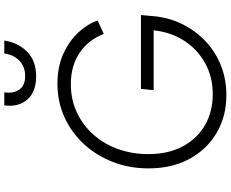

<svg xmlns="http://www.w3.org/2000/svg" viewBox="-108 -930 1051 874"><g transform="rotate(-90 417.0 -493.5)"><path d="M420 12Q324 12 248.5 -32.5Q173 -77 130 -156.5Q87 -236 87 -343Q87 -430 116.5 -505.5Q146 -581 198.5 -637.5Q251 -694 321 -725.5Q391 -757 472 -757Q550 -757 609 -730Q668 -703 706.5 -661Q745 -619 760 -574L699 -546Q673 -615 614 -655.5Q555 -696 470 -696Q400 -696 341.5 -668.5Q283 -641 240.5 -593Q198 -545 175 -481Q152 -417 152 -344Q152 -252 187.5 -186Q223 -120 284.5 -85Q346 -50 425 -50Q503 -50 565.5 -84.5Q628 -119 667 -178.5Q706 -238 715 -315V-319H443L449 -377H785L780 -321Q774 -251 744.5 -190.5Q715 -130 667.5 -84.5Q620 -39 557 -13.5Q494 12 420 12ZM506 -854Q435 -854 400 -894.5Q365 -935 374 -999H433Q427 -956 446 -930Q465 -904 508 -904Q550 -904 577 -930Q604 -956 610 -999H669Q659 -935 617.5 -894.5Q576 -854 506 -854Z"/></g></svg>

Font: Plus Jakarta Sans Light
Style: Italic
Weight: 300
Italic angle: -8°
Designer: Gumpita Rahayu
Foundry: Tokotype
Version: Version 2.071; ttfautohint (v1.8.4.7-5d5b);gftools[0.9.29]